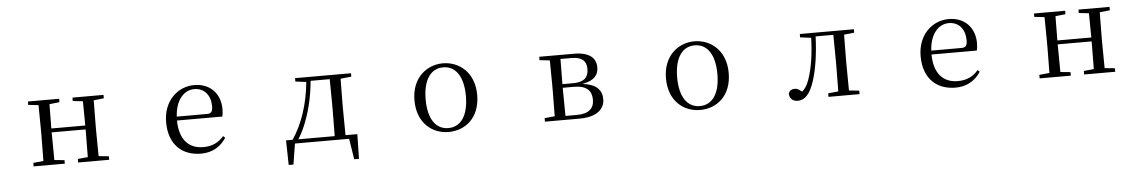

<svg xmlns="http://www.w3.org/2000/svg" viewBox="-35 -944 9070 1521"><g transform="rotate(-5 4500.0 -183.0)"><path d="M553 -489 633 -480C634 -426 635 -346 635 -287H365L367 -480L447 -489V-516H199V-489L280 -480L282 -288V-229L280 -36L199 -28V0H447V-28L367 -36C366 -92 365 -177 365 -256H635C635 -177 634 -92 633 -36L553 -28V0H800V-28L719 -36L717 -229V-288L719 -480L800 -489V-516H553Z M1530 15C1620 15 1687 -26 1731 -94L1715 -108C1674 -60 1623 -35 1552 -35C1442 -35 1364 -104 1362 -263H1722C1727 -279 1729 -299 1729 -323C1729 -441 1652 -531 1522 -531C1389 -531 1275 -425 1275 -257C1275 -76 1382 15 1530 15ZM1363 -294C1370 -424 1437 -499 1520 -499C1601 -499 1649 -437 1649 -352C1649 -312 1639 -294 1604 -294Z M2323 -489 2409 -478C2393 -305 2340 -146 2261 -31H2209L2213 165H2251L2277 0H2708L2734 165H2772L2776 -31H2682L2680 -229V-288L2682 -480L2768 -489V-516H2323ZM2596 -31H2307C2334 -73 2356 -120 2374 -169C2411 -266 2434 -374 2444 -484H2596L2598 -288V-229Z M3499 15C3632 15 3749 -77 3749 -258C3749 -438 3628 -531 3499 -531C3371 -531 3250 -437 3250 -258C3250 -78 3367 15 3499 15ZM3499 -16C3400 -16 3339 -101 3339 -257C3339 -413 3400 -499 3499 -499C3598 -499 3659 -413 3659 -257C3659 -101 3598 -16 3499 -16Z M4345 0H4540C4688 0 4741 -67 4741 -137C4741 -210 4697 -259 4587 -272C4687 -289 4716 -338 4716 -392C4716 -467 4664 -516 4540 -516H4265V-489L4346 -480L4348 -288V-229L4346 -36L4265 -28V0ZM4431 -484H4517C4602 -484 4637 -450 4637 -387C4637 -317 4598 -284 4514 -284H4429ZM4429 -255H4517C4621 -255 4659 -210 4659 -140C4659 -71 4616 -31 4523 -31H4431L4429 -229Z M5499 15C5632 15 5749 -77 5749 -258C5749 -438 5628 -531 5499 -531C5371 -531 5250 -437 5250 -258C5250 -78 5367 15 5499 15ZM5499 -16C5400 -16 5339 -101 5339 -257C5339 -413 5400 -499 5499 -499C5598 -499 5659 -413 5659 -257C5659 -101 5598 -16 5499 -16Z M6600 0H6767V-28L6686 -36C6685 -92 6684 -174 6684 -229V-288C6684 -342 6685 -424 6686 -480L6767 -489V-516H6337V-489L6424 -478C6420 -348 6403 -237 6372 -149C6356 -105 6339 -78 6315 -59C6295 -77 6279 -87 6258 -87C6235 -87 6218 -77 6209 -55C6209 -14 6236 10 6275 10C6329 10 6374 -30 6408 -139C6437 -230 6455 -349 6460 -486H6601L6603 -288V-229L6601 -36L6520 -28V0Z M7530 15C7620 15 7687 -26 7731 -94L7715 -108C7674 -60 7623 -35 7552 -35C7442 -35 7364 -104 7362 -263H7722C7727 -279 7729 -299 7729 -323C7729 -441 7652 -531 7522 -531C7389 -531 7275 -425 7275 -257C7275 -76 7382 15 7530 15ZM7363 -294C7370 -424 7437 -499 7520 -499C7601 -499 7649 -437 7649 -352C7649 -312 7639 -294 7604 -294Z M8553 -489 8633 -480C8634 -426 8635 -346 8635 -287H8365L8367 -480L8447 -489V-516H8199V-489L8280 -480L8282 -288V-229L8280 -36L8199 -28V0H8447V-28L8367 -36C8366 -92 8365 -177 8365 -256H8635C8635 -177 8634 -92 8633 -36L8553 -28V0H8800V-28L8719 -36L8717 -229V-288L8719 -480L8800 -489V-516H8553Z"/></g></svg>

Font: Harano Aji Mincho K1
Style: Regular
Weight: 400
Foundry: Masamichi Hosoda
Version: HaranoAjiMinchoK1-Regular version 20230610;ttx 4.39.4